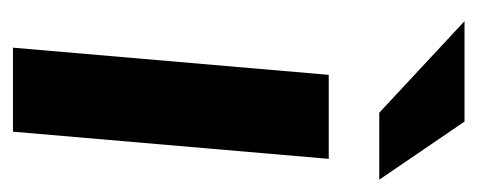

<svg xmlns="http://www.w3.org/2000/svg" viewBox="-246 -510 755 304"><g transform="rotate(90 132.0 -357.5)"><path d="M55 0 98 -500H231L188 0ZM158 -580 13 -715H172L264 -580Z"/></g></svg>

Font: Share
Style: Bold Italic
Weight: 700
Designer: Ralph du Carrois
Version: Version 1.002